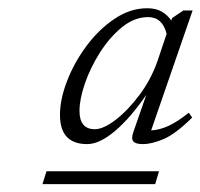

<svg xmlns="http://www.w3.org/2000/svg" viewBox="-20 -696 498 477"><path d="M311.5 -368.5 343.5 -460.5Q304.5 -403.5 266 -370.8Q227.5 -338 196.5 -338Q129 -338 129 -410.5Q129 -449.5 146.8 -495.2Q164.5 -541 195 -582Q225.5 -623 264.5 -649.2Q303.5 -675.5 345.5 -675.5Q367.5 -675.5 381.8 -667.2Q396 -659 405.5 -645L407.5 -651L435.5 -670H458.5L355.5 -372Q376 -373 398.5 -383.2Q421 -393.5 449 -416L457.5 -404Q416 -363 386.5 -350.5Q357 -338 335 -338Q316.5 -338 311 -345Q305.5 -352 311.5 -368.5ZM177.5 -420.5Q177.5 -375 215.5 -375Q237 -375 267.5 -398.5Q298 -422 326.8 -460.5Q355.5 -499 371.5 -545L394 -612Q383.5 -653.5 348 -653.5Q314 -653.5 283.2 -628.5Q252.5 -603.5 228.5 -565.8Q204.5 -528 191 -488.8Q177.5 -449.5 177.5 -420.5ZM85.5 -238.5 95.5 -270.5H375L365.5 -238.5Z"/></svg>

Font: Newsreader 16pt Light
Style: Italic
Weight: 300
Italic angle: -17°
Designer: Hugues Gentile
Foundry: Production Type
Version: Version 1.003; ttfautohint (v1.8.3)